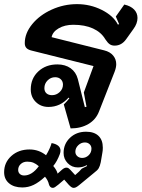

<svg xmlns="http://www.w3.org/2000/svg" viewBox="-59 -613 686 930"><path d="M250 -107Q268 -125 277 -137L273 -140Q233 -95 176 -95Q139 -95 114.5 -119Q90 -143 90 -180Q90 -233 126.5 -267Q163 -301 219 -301Q257 -301 283 -282.5Q309 -264 318 -230L352 -94L360 -96L347 -165L394 -293L94 -368Q77 -372 69 -380.5Q61 -389 61 -404Q61 -452 97 -496Q133 -540 191.5 -566.5Q250 -593 314 -593Q378 -593 434 -565Q490 -537 512 -494L518 -496Q513 -508 502 -533L543 -591Q574 -584 590.5 -567Q607 -550 607 -526Q607 -499 587 -472L552 -423Q530 -392 496 -392Q482 -392 472 -399Q462 -406 451 -423Q431 -457 391.5 -475Q352 -493 296 -493Q255 -493 225.5 -476Q196 -459 191 -433L446 -369Q474 -362 489 -344Q504 -326 504 -302Q504 -286 496 -265L421 -74Q406 -34 369.5 -12.5Q333 9 283 9ZM246 -203Q246 -219 235.5 -229Q225 -239 208 -239Q187 -239 171.5 -223.5Q156 -208 156 -186Q156 -170 166 -161Q176 -152 193 -152Q214 -152 230 -167Q246 -182 246 -203ZM-39 221Q-39 174 -4 142.5Q31 111 84 111Q129 111 164 139Q183 108 191 80Q234 88 234 117Q234 124 231 133Q217 170 199 191Q216 211 220 228L239 211Q252 199 262 199Q268 199 271.5 201Q275 203 282 210L305 235L324 218L337 204Q346 200 363 191L361 187Q342 198 318 198Q289 198 269 177.5Q249 157 249 128Q249 84 280 54.5Q311 25 358 25Q397 25 418 45Q439 65 439 102Q439 117 437 126L429 173Q425 192 419 202Q413 212 398 223L324 284Q314 292 308.5 294.5Q303 297 297 297Q288 297 274 282L252 257L224 281Q214 289 208 293Q202 297 197 297Q183 297 178 280Q174 261 159 243Q130 270 104 282.5Q78 295 49 295Q9 295 -15 275Q-39 255 -39 221ZM384 107Q384 94 375 85.5Q366 77 352 77Q334 77 320 90.5Q306 104 306 122Q306 135 315.5 143.5Q325 152 339 152Q357 152 370.5 139Q384 126 384 107ZM129 192Q115 180 102.5 175Q90 170 73 170Q54 170 41.5 181.5Q29 193 29 210Q29 222 37 229.5Q45 237 58 237Q96 237 129 192Z"/></svg>

Font: K2D
Style: Bold Italic
Weight: 700
Italic angle: -10°
Designer: Katatrad Aksorn Co.,Ltd.
Foundry: Cadson Demak Co.,Ltd.
Version: Version 1.000; ttfautohint (v1.6)